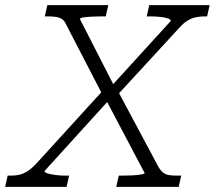

<svg xmlns="http://www.w3.org/2000/svg" viewBox="-67 -730 839 750"><path d="M108 -666 118 -710H356L346 -666H329Q311 -666 291.5 -665Q272 -664 259 -662Q246 -660 245 -656L382 -388L389 -383L552 -78Q561 -63 570.5 -55.5Q580 -48 593.5 -46Q607 -44 625 -44H641L631 0H387L397 -44H414Q432 -44 451.5 -45Q471 -46 484.5 -48.5Q498 -51 498 -54L345 -344L339 -349L192 -633Q185 -649 175 -655.5Q165 -662 151.5 -664Q138 -666 119 -666ZM-47 0 -37 -44H-22Q-4 -44 11 -48Q26 -52 41.5 -62Q57 -72 74 -90L340 -382L364 -345L107 -62Q106 -57 118 -53Q130 -49 149 -46.5Q168 -44 186 -44H203L193 0ZM390 -357 363 -388 600 -648Q601 -654 589 -658Q577 -662 558.5 -664Q540 -666 521 -666H506L516 -710H752L742 -666H732Q714 -666 697.5 -662.5Q681 -659 665.5 -649.5Q650 -640 633 -621Z"/></svg>

Font: Roboto Serif ExtraLight
Style: Italic
Weight: 250
Italic angle: -10°
Designer: Greg Gazdowicz
Foundry: Commercial Type
Version: Version 1.008